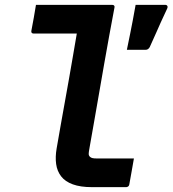

<svg xmlns="http://www.w3.org/2000/svg" viewBox="-20 -770 710 790"><path d="M128 -750Q159 -750 190.5 -750Q222 -750 253.5 -750Q285 -750 316.5 -750Q348 -750 379.5 -750Q411 -750 442 -750Q445 -750 447 -749Q449 -748 450.5 -745.5Q452 -743 451 -739Q440 -682 429.5 -623.5Q419 -565 408.5 -506Q398 -447 388 -388Q378 -329 367.5 -270.5Q357 -212 347 -154Q345 -143 345 -136.5Q345 -130 350 -125Q354 -121 360.5 -119.5Q367 -118 378 -118Q397 -118 421 -118Q445 -118 469 -118Q493 -118 512 -118H531Q526 -91 521.5 -64Q517 -37 512 -11Q511 -7 509.5 -5Q508 -3 505 -1.5Q502 0 499 0Q490 0 466.5 0Q443 0 413.5 0Q384 0 358 0Q311 0 279.5 -11.5Q248 -23 231.5 -44.5Q215 -66 211 -95Q207 -124 213 -159Q221 -206 229.5 -253.5Q238 -301 246.5 -348.5Q255 -396 263.5 -443.5Q272 -491 280 -538.5Q288 -586 296 -632H277Q252 -632 224.5 -632Q197 -632 170.5 -632Q144 -632 118 -632Q113 -632 110.5 -635Q108 -638 109 -643Q114 -670 119 -697Q124 -724 128 -750ZM578 -565Q559 -565 543 -565Q527 -565 502 -565Q510 -604 515.5 -631Q521 -658 526 -684.5Q531 -711 538 -750Q559 -750 578 -750Q597 -750 617 -750Q637 -750 660 -750Q666 -750 668.5 -745.5Q671 -741 668 -735Q652 -701 642 -679Q632 -657 622.5 -635Q613 -613 596 -576Q593 -571 589 -568Q585 -565 578 -565Z"/></svg>

Font: RecMonoLinear Nerd Font Mono
Style: Bold Italic
Weight: 700
Italic angle: -10°
Monospace: yes
Version: Version 1.085; ttfautohint (v1.8.4.7-5d5b);Nerd Fonts 3.2.1